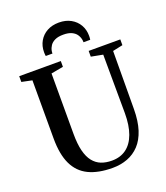

<svg xmlns="http://www.w3.org/2000/svg" viewBox="-173 -1096 1058 1221"><g transform="rotate(-20 356.0 -485.0)"><path d="M377.5 8.5Q280 8.5 215.5 -22.8Q151 -54 119 -121.2Q87 -188.5 87 -296V-689.5L17 -704V-743H298.5V-704L216 -689V-280Q216 -211.5 227.8 -164.8Q239.5 -118 262 -89.8Q284.5 -61.5 316.2 -49Q348 -36.5 388.5 -36.5Q446 -36.5 486 -66Q526 -95.5 547 -152.5Q568 -209.5 568 -292.5L566 -689L487 -704V-743H701V-704L633 -689.5L631 -297Q630.5 -215.5 611.8 -157.5Q593 -99.5 558.8 -63Q524.5 -26.5 478.2 -9Q432 8.5 377.5 8.5ZM370 -977.5Q416 -977.5 450.2 -958.5Q484.5 -939.5 503.5 -906.8Q522.5 -874 522.5 -832.5Q522.5 -825 522 -819Q521.5 -813 520.5 -806H475Q475 -810 474.8 -814.5Q474.5 -819 473.5 -824Q470 -842.5 459 -858.8Q448 -875 426.5 -885.2Q405 -895.5 370 -895.5Q335 -895.5 313.5 -885.2Q292 -875 281 -858.8Q270 -842.5 266.5 -824Q265.5 -819 265.2 -814.5Q265 -810 265 -806H219.5Q218.5 -813 218 -819Q217.5 -825 217.5 -832.5Q217.5 -874 236.5 -907Q255.5 -940 289.8 -958.8Q324 -977.5 370 -977.5Z"/></g></svg>

Font: Merriweather 72pt SemiBold
Style: Regular
Weight: 600
Version: Version 2.100